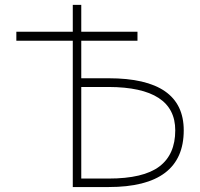

<svg xmlns="http://www.w3.org/2000/svg" viewBox="-20 -752 808 774"><path d="M307.6 -436.5H418Q720.7 -436.5 720.7 -226.6Q720.7 2 418 2H273.4V-587.9H45.9V-624H273.4V-732.4H307.6V-624H534.2V-587.9H307.6ZM307.6 -401.4V-32.2H418Q557.6 -32.2 622.1 -80.6Q686.5 -128.9 686.5 -226.6Q686.5 -400.4 418 -401.4Z"/></svg>

Font: Gen Shin Gothic ExtraLight
Style: Regular
Weight: 100
Designer: [Source Han Sans]
Ryoko NISHIZUKA  (kana & ideographs); Paul D. Hunt (Latin, Greek & Cyrillic); Wenlong ZHANG  (bopomofo
Version: Version 1.002.20150607